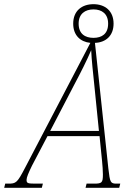

<svg xmlns="http://www.w3.org/2000/svg" viewBox="-79 -898 650 918"><path d="M-59 0H121L126 -20H96C54 -20 48 -21 48 -38C48 -50 57 -71 74 -106L148 -247H397L409 -128C411 -112 413 -78 413 -64C413 -24 408 -20 370 -20H335L330 0H491L496 -20H480C449 -20 447 -24 439 -93L375 -693C427 -695 464 -727 464 -785C464 -846 423 -878 368 -878C312 -878 271 -846 271 -785C271 -729 305 -698 353 -693L42 -98C3 -23 -2 -20 -40 -20H-54ZM368 -717C328 -717 297 -736 297 -785C297 -832 328 -853 368 -853C408 -853 438 -832 438 -785C438 -736 408 -717 368 -717ZM276 -493C310 -557 336 -609 357 -658C359 -610 366 -549 372 -490L394 -272H161Z"/></svg>

Font: Noto Serif Condensed Thin
Style: Italic
Weight: 100
Width: 3
Italic angle: -12°
Designer: Monotype Design Team
Foundry: Monotype Imaging Inc.
Version: Version 2.013